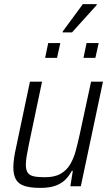

<svg xmlns="http://www.w3.org/2000/svg" viewBox="-20 -908 544 936"><path d="M177 8Q127 8 98 -2Q69 -12 57 -34.5Q45 -57 45 -92Q45 -111 48.5 -136.5Q52 -162 59 -192L126 -510H185L121 -205Q114 -172 110 -147.5Q106 -123 106 -105Q106 -80 115 -66.5Q124 -53 144.5 -48.5Q165 -44 199 -44Q246 -44 275 -60.5Q304 -77 321.5 -106Q339 -135 349 -172Q359 -209 368 -250L424 -510H482L374 0H323L335 -75H330Q318 -52 299.5 -33Q281 -14 251.5 -3Q222 8 177 8ZM387 -626 402 -698H461L445 -626ZM200 -626 215 -698H274L258 -626ZM285 -750 286 -755 384 -888H452L451 -883L331 -750Z"/></svg>

Font: Saira SemiCondensed Light
Style: Italic
Weight: 300
Width: 4
Italic angle: -12°
Designer: Hector Gatti with collaboration of the Omnibus-Type team
Foundry: Omnibus-Type
Version: Version 1.101